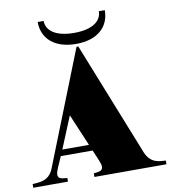

<svg xmlns="http://www.w3.org/2000/svg" viewBox="-97 -996 963 1079"><g transform="rotate(-10 385.0 -456.5)"><path d="M5 -21V0H203V-21C166 -23 134 -24 160 -84L188 -148H370L396 -86C422 -26 391 -24 354 -21V0H765V-21C728 -23 679 -22 651 -87L392 -738H382L123 -84C96 -21 42 -24 5 -21ZM203 -183 278 -365 355 -183ZM225 -913H191C191 -815 264 -754 383 -754C502 -754 574 -815 574 -913H540C540 -858 489 -817 383 -817C277 -817 225 -858 225 -913Z"/></g></svg>

Font: Sprat Black
Style: Regular
Weight: 900
Designer: Ethan Nakache
Foundry: Collletttivo
Version: Version 2.000;Glyphs 3.2 (3217)